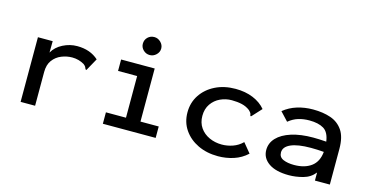

<svg xmlns="http://www.w3.org/2000/svg" viewBox="-72 -996 2544 1331"><g transform="rotate(15 1200.0 -331.0)"><path d="M120 -463H226L225 -381Q249 -424 298 -449Q347 -474 400 -474Q494 -474 553 -420L508 -339L503 -330L496 -334Q493 -342 489.5 -349Q486 -356 473 -366Q433 -389 387 -389Q348 -389 310.5 -374Q273 -359 248.5 -326.5Q224 -294 224 -241V1H120Z M710 0V-82H854V-381H717V-463H958V-82H1089V0ZM900 -544Q873 -544 853.5 -563Q834 -582 834 -608Q834 -636 853 -654.5Q872 -673 900 -673Q926 -673 946 -653.5Q966 -634 966 -608Q966 -582 946 -563Q926 -544 900 -544Z M1538 11Q1457 11 1393.5 -19.5Q1330 -50 1293 -104Q1256 -158 1256 -229Q1256 -299 1292.5 -354Q1329 -409 1392.5 -440.5Q1456 -472 1537 -472Q1608 -472 1663.5 -449Q1719 -426 1753 -385L1695 -322L1688 -315L1682 -320Q1682 -329 1678.5 -335.5Q1675 -342 1663 -354Q1637 -374 1604.5 -381.5Q1572 -389 1532 -389Q1489 -389 1450 -371Q1411 -353 1386.5 -317.5Q1362 -282 1362 -232Q1362 -183 1386.5 -147.5Q1411 -112 1452.5 -93Q1494 -74 1543 -74Q1582 -74 1621 -87.5Q1660 -101 1690 -131L1746 -63Q1704 -24 1650 -6.5Q1596 11 1538 11Z M2047 11Q1953 11 1902 -24.5Q1851 -60 1851 -118Q1851 -168 1886.5 -205.5Q1922 -243 1988 -264Q2054 -285 2144 -285Q2163 -285 2188 -284Q2213 -283 2238 -281Q2229 -347 2191 -370Q2153 -393 2088 -393Q2046 -393 2009.5 -382Q1973 -371 1940 -344L1883 -405Q1926 -440 1979.5 -456.5Q2033 -473 2093 -473Q2165 -473 2220 -454Q2275 -435 2307 -388Q2339 -341 2339 -256V0H2232V-58Q2200 -17 2148 -3Q2096 11 2047 11ZM1954 -128Q1954 -94 1985.5 -80.5Q2017 -67 2063 -67Q2139 -67 2186 -101.5Q2233 -136 2240 -208Q2190 -212 2147 -212Q2053 -212 2003.5 -190Q1954 -168 1954 -128Z"/></g></svg>

Font: Inconsolata Expanded SemiBold
Style: Regular
Weight: 600
Width: 7
Monospace: yes
Designer: Raph Levien, Cyreal, Brenton Simpson
Foundry: Raph Levien, Cyreal, Google
Version: Version 3.001; ttfautohint (v1.8.2.53-6de2)